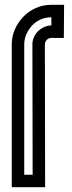

<svg xmlns="http://www.w3.org/2000/svg" viewBox="-20 -780 302 800"><path d="M194 -708Q170 -708 149.5 -699Q129 -690 114 -674Q99 -658 90 -637.5Q81 -617 81 -595V-52H116L115 -595Q115 -611 121.5 -625.5Q128 -640 139 -650.5Q150 -661 164.5 -667.5Q179 -674 194 -674ZM247 -760 246 -622H194Q183 -622 175 -614Q167 -606 167 -595L168 0H29V-595Q29 -628 42 -657.5Q55 -687 77 -710Q99 -733 129 -746.5Q159 -760 194 -760Z"/></svg>

Font: Aurach Bi
Style: Regular
Weight: 400
Designer: Peter Wiegel
Foundry: Peter Wiegel
Version: Version 1.002